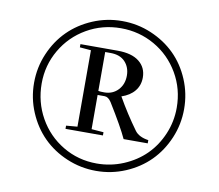

<svg xmlns="http://www.w3.org/2000/svg" viewBox="-78 -809 1011 888"><g transform="rotate(10 427.5 -365.0)"><path d="M778.8 -365.2Q778.8 -293.5 751.2 -228.3Q723.6 -163.1 676.8 -116Q629.9 -68.8 564.5 -41Q499 -13.2 426.8 -13.2Q354.5 -13.2 289.1 -40.8Q223.6 -68.4 176.5 -115.5Q129.4 -162.6 101.8 -227.8Q74.2 -293 74.2 -365.2Q74.2 -437.5 102.1 -502.7Q129.9 -567.9 177 -614.7Q224.1 -661.6 289.3 -689.2Q354.5 -716.8 426.8 -716.8Q499 -716.8 564.2 -689.2Q629.4 -661.6 676.5 -615Q723.6 -568.4 751.2 -502.9Q778.8 -437.5 778.8 -365.2ZM423.8 -47.4Q489.7 -47.4 549.3 -72.5Q608.9 -97.7 651.6 -140.1Q694.3 -182.6 719.2 -241.5Q744.1 -300.3 744.1 -365.2Q744.1 -453.1 701.4 -526.4Q658.7 -599.6 585.9 -641.4Q513.2 -683.1 426.8 -683.1Q339.8 -683.1 266.8 -640.9Q193.8 -598.6 151.6 -526.1Q109.4 -453.6 109.4 -368.2Q109.4 -281.2 150.6 -207.5Q191.9 -133.8 264.4 -90.6Q336.9 -47.4 423.8 -47.4ZM254.4 -180.2V-195.3L307.1 -199.7V-558.6L254.4 -563V-578.1H428.7Q495.6 -578.1 530.5 -550.3Q565.4 -522.5 565.4 -475.6Q565.4 -439 543.9 -412.6Q522.5 -386.2 482.9 -373Q524.9 -298.8 576.7 -227.5Q595.7 -201.7 640.6 -195.3V-180.2H527.3Q502.9 -233.4 438 -338.4Q423.8 -360.4 406.2 -360.4H373.5V-199.7L430.2 -195.3V-180.2ZM373.5 -562V-379.4Q381.8 -377.4 401.4 -377.4Q440.9 -377.4 466.1 -404.1Q491.2 -430.7 491.2 -471.7Q491.2 -510.7 467.3 -536.4Q443.4 -562 398.4 -562Z"/></g></svg>

Font: Elstob Light
Style: Regular
Weight: 300
Designer: Peter S. Baker
Version: Version 1.015